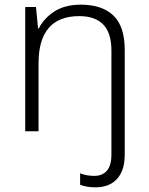

<svg xmlns="http://www.w3.org/2000/svg" viewBox="-20 -562 636 822"><path d="M389 240Q368 240 351.5 237Q335 234 323 229V180Q350 191 384 191Q418 191 437.5 169Q457 147 457 99V-345Q457 -421 422 -457Q387 -493 320 -493Q145 -493 145 -291V0H88V-532H134L143 -440H146Q168 -484 213 -513Q258 -542 326 -542Q417 -542 465.5 -495.5Q514 -449 514 -348V100Q514 168 481 204Q448 240 389 240Z"/></svg>

Font: Noto Sans Tamil Light
Style: Regular
Weight: 300
Designer: Jelle Bosma - Monotype Design Team
Foundry: Monotype Imaging Inc.
Version: Version 2.004; ttfautohint (v1.8.4.7-5d5b)